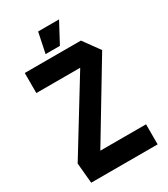

<svg xmlns="http://www.w3.org/2000/svg" viewBox="-212 -973 935 1069"><g transform="rotate(-30 255.0 -438.5)"><path d="M34 -585V-714H395L471 -609L182 -129H476V0H49L37 -129V-130L316 -585ZM187 -747 214 -877H348V-876L279 -747Z"/></g></svg>

Font: Foldit Thin SemiBold
Style: Regular
Weight: 600
Version: Version 1.003